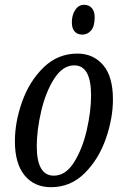

<svg xmlns="http://www.w3.org/2000/svg" viewBox="-20 -769 509 799"><path d="M42 -181Q42 -262 72.5 -347Q103 -432 162 -489Q221 -546 302 -546Q368 -546 409 -498.5Q450 -451 450 -355Q450 -277 420.5 -192Q391 -107 332.5 -48.5Q274 10 192 10Q123 10 82.5 -39Q42 -88 42 -181ZM359 -372Q359 -497 289 -497Q241 -497 205.5 -441.5Q170 -386 151.5 -306.5Q133 -227 133 -161Q133 -38 204 -38Q253 -38 288 -93.5Q323 -149 341 -227.5Q359 -306 359 -372ZM279 -676Q279 -706 293 -727.5Q307 -749 330 -749Q350 -749 362 -735.5Q374 -722 374 -698Q374 -659 359 -642Q344 -625 323 -625Q302 -625 290.5 -638Q279 -651 279 -676Z"/></svg>

Font: Noto Serif Cond
Style: Italic
Weight: 400
Width: 3
Italic angle: -12°
Designer: Monotype Design Team
Foundry: Monotype Imaging Inc.
Version: Version 1.001